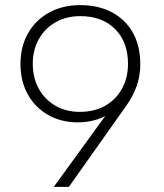

<svg xmlns="http://www.w3.org/2000/svg" viewBox="-20 -730 640 750"><path d="M190 0 413 -307 429 -305Q399 -276 361.5 -264Q324 -252 284 -252Q219 -252 168 -281Q117 -310 88.5 -361.5Q60 -413 60 -480Q60 -548 89.5 -600Q119 -652 172 -681Q225 -710 293 -710Q365 -710 418 -681.5Q471 -653 499.5 -601.5Q528 -550 528 -479Q528 -433 513.5 -393Q499 -353 474 -318L249 0ZM291 -293Q349 -293 391 -317Q433 -341 456.5 -383.5Q480 -426 480 -481Q480 -566 429.5 -616.5Q379 -667 294 -667Q239 -667 197 -643Q155 -619 131.5 -577Q108 -535 108 -481Q108 -426 131.5 -383.5Q155 -341 196.5 -317Q238 -293 291 -293Z"/></svg>

Font: SUSE Thin ExtraLight
Style: Regular
Weight: 250
Version: Version 1.000